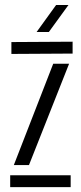

<svg xmlns="http://www.w3.org/2000/svg" viewBox="-20 -772 336 792"><path d="M22 0V-49H271.5V0ZM27 -549.5V-598.5L279.5 -600V-551ZM37 -91 199.5 -509H265L99.5 -91ZM131 -640 211.5 -751.5H262.5L181.5 -640Z"/></svg>

Font: Big Shoulders Stencil Text Thin Light
Style: Regular
Weight: 300
Version: Version 2.001